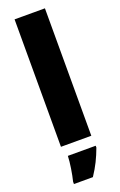

<svg xmlns="http://www.w3.org/2000/svg" viewBox="-184 -808 670 1076"><g transform="rotate(-20 150.5 -269.5)"><path d="M241 0V-760H60V0ZM245 72V61H79C78 100 67 168 57 207V221H170C204 170 225 126 245 72Z"/></g></svg>

Font: Noto Sans Arabic SemCond Blk
Style: Regular
Weight: 900
Width: 4
Designer: Monotype Design Team, Nadine Chahine, Nizar Qandah and Khaled Hosny
Foundry: Monotype Imaging Inc.
Version: Version 2.012